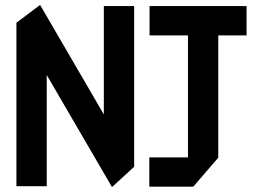

<svg xmlns="http://www.w3.org/2000/svg" viewBox="-20 -737 1062 760"><path d="M45 0V-647L138 -717H139L391 -284V-713H511V-77L424 3H423L165 -440V0ZM724 -114V-597H572V-713H956V-597H844V-113L745 2H571V-114Z"/></svg>

Font: Foldit Thin Medium
Style: Regular
Weight: 500
Version: Version 1.003